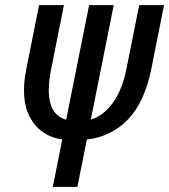

<svg xmlns="http://www.w3.org/2000/svg" viewBox="-20 -731 662 751"><path d="M335.4 -263.7Q383.8 -277.3 420.9 -328.1Q458 -378.9 474.6 -461.4L524.4 -710.9H621.6L571.8 -461.4Q545.4 -331.1 480.5 -263.7Q415.5 -196.3 319.8 -185.1L282.7 0H186.5L223.6 -185.5Q138.7 -197.8 98.6 -269.5Q58.6 -341.3 83 -461.4L132.8 -710.9H230L180.2 -461.4Q145.5 -288.6 238.8 -262.7L328.6 -710.9H424.8Z"/></svg>

Font: RobotoCondensed-Italic
Style: Italic
Weight: 400
Designer: Google
Version: Version 1.200311; 2013